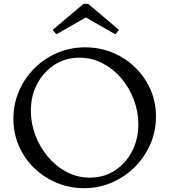

<svg xmlns="http://www.w3.org/2000/svg" viewBox="-20 -968 884 1002"><path d="M419 14Q343 14 276 -14Q209 -42 158 -91.5Q107 -141 78.5 -206.5Q50 -272 50 -348Q50 -425 79 -492.5Q108 -560 159.5 -611.5Q211 -663 279 -692Q347 -721 424 -721Q500 -721 567 -693.5Q634 -666 685 -616.5Q736 -567 765 -501.5Q794 -436 794 -360Q794 -283 764.5 -215.5Q735 -148 683.5 -96.5Q632 -45 564 -15.5Q496 14 419 14ZM449 -41Q523 -41 580 -78.5Q637 -116 669.5 -179Q702 -242 702 -319Q702 -385 678.5 -447.5Q655 -510 613 -559.5Q571 -609 515 -638Q459 -667 395 -667Q322 -667 264.5 -630Q207 -593 174 -530Q141 -467 141 -390Q141 -324 164.5 -262Q188 -200 230 -150Q272 -100 328 -70.5Q384 -41 449 -41ZM274 -789 255 -812 416 -948H440L601 -812L582 -789L428 -877Z"/></svg>

Font: Joan
Style: Regular
Weight: 400
Designer: Paolo Biagini
Version: Version 1.001; ttfautohint (v1.8.4.7-5d5b);gftools[0.9.30]